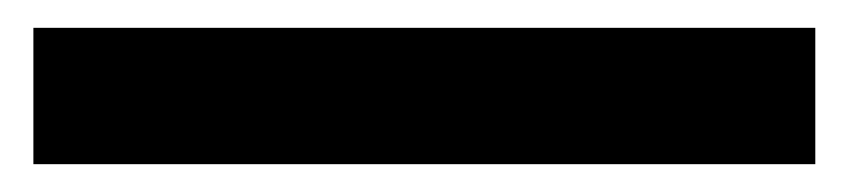

<svg xmlns="http://www.w3.org/2000/svg" viewBox="-20 48 610 138"><path d="M4 166V68H566V166Z"/></svg>

Font: Ruda SemiBold
Style: Bold
Weight: 900
Designer: Mariela Monsalve and Angelina Sanchez
Foundry: Mariela Monsalve and Angelina Sanchez
Version: Version 2.000